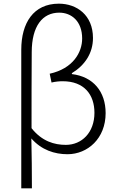

<svg xmlns="http://www.w3.org/2000/svg" viewBox="-20 -828 648 1047"><path d="M96 199H154C154 105 153 20 151 -73C206 -10 278 13 348 13C458 13 556 -73 556 -211C556 -328 489 -410 372 -424V-429C444 -473 487 -539 487 -621C487 -746 398 -808 301 -808C162 -808 96 -702 96 -557ZM339 -38C277 -38 209 -57 152 -129C152 -268 152 -405 153 -543C153 -686 212 -759 303 -759C370 -759 428 -712 428 -618C428 -542 378 -454 251 -426L261 -378C282 -383 303 -385 322 -385C439 -385 495 -312 495 -213C495 -105 426 -38 339 -38Z"/></svg>

Font: Source Han Sans SC Light
Style: Regular
Weight: 300
Designer: Ryoko NISHIZUKA (kana & ideographs); Paul D. Hunt (Latin, Greek & Cyrillic); Wenlong ZHANG (bopomofo); Sandoll Communica
Foundry: Adobe Systems Incorporated
Version: Version 1.004;PS 1.004;hotconv 1.0.82;makeotf.lib2.5.63406